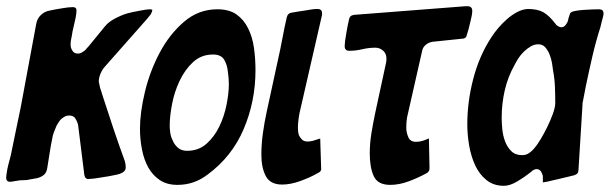

<svg xmlns="http://www.w3.org/2000/svg" viewBox="-34 -592 1969 620"><path d="M458 -560Q458 -556 453 -546Q450 -542 447 -538.5Q444 -535 440 -530L304 -376Q296 -367 290.5 -354Q285 -341 285 -328Q285 -327 287 -319Q287 -317 289 -309Q291 -304 293 -297Q295 -290 298 -281Q315 -228 332.5 -176Q350 -124 369 -72Q372 -62 372 -51Q372 -33 338 -27Q330 -25 318 -23Q306 -21 293 -19Q265 -14 252 -14Q247 -14 245.5 -15Q244 -16 242 -18Q238 -23 237 -38L218 -190Q215 -201 209 -210Q203 -219 189 -219Q181 -219 175 -215.5Q169 -212 164 -208Q159 -203 155.5 -197.5Q152 -192 149 -187Q144 -176 140 -165Q136 -154 135 -146Q130 -123 126.5 -99Q123 -75 119 -52Q117 -36 109 -28.5Q101 -21 87 -17Q79 -15 71 -14Q63 -13 55 -11Q46 -10 37 -10Q28 -10 20 -8Q16 -8 8 -6Q6 -6 3.5 -5.5Q1 -5 -1 -5Q-8 -5 -11 -8.5Q-14 -12 -14 -16Q-14 -24 -13 -29Q-11 -45 -7 -60.5Q-3 -76 1 -91Q9 -130 17 -169Q25 -208 33 -246L83 -515Q86 -532 98 -543.5Q110 -555 127 -558Q135 -560 144.5 -561.5Q154 -563 165 -565Q176 -567 185 -568Q194 -569 201 -569Q213 -569 213 -559Q213 -549 210.5 -536Q208 -523 204 -507Q202 -499 200.5 -492Q199 -485 198 -477Q196 -469 195 -461.5Q194 -454 194 -447Q194 -437 200 -428Q206 -419 217 -419Q225 -419 231 -423Q237 -427 240 -429Q242 -431 243.5 -432.5Q245 -434 246 -436Q251 -441 251 -441Q265 -458 278 -474Q291 -490 305 -507Q316 -521 338 -532.5Q360 -544 378 -549Q385 -551 394.5 -553Q404 -555 415 -557Q440 -562 449 -562Q456 -562 458 -560Z M539 5Q505 5 482 -10.5Q459 -26 445 -51Q431 -76 424.5 -109Q418 -142 418 -176Q418 -229 434 -295.5Q450 -362 481.5 -421.5Q513 -481 560 -521.5Q607 -562 668 -562Q706 -562 729.5 -545.5Q753 -529 767 -501Q781 -473 786 -438Q791 -403 791 -365Q791 -265 753 -175.5Q715 -86 636 -28Q593 5 539 5ZM524 -138Q529 -125 540.5 -115Q552 -105 570 -105Q607 -105 632.5 -127.5Q658 -150 674 -183Q690 -216 697.5 -253.5Q705 -291 705 -320Q705 -338 702 -359Q700 -382 690 -399Q680 -416 654 -416Q616 -416 589.5 -391.5Q563 -367 546 -331Q529 -295 521.5 -255.5Q514 -216 514 -186Q514 -175 516 -162Q518 -149 524 -138Z M1000 -145 1003 -50Q1005 -39 994 -34Q968 -19 936 -7.5Q904 4 877 4Q839 4 824.5 -23Q810 -50 810 -93Q810 -127 815 -162.5Q820 -198 827 -230Q836 -272 845 -313Q854 -354 863 -396Q871 -431 877.5 -466Q884 -501 892 -536Q895 -549 907 -551Q916 -553 927.5 -554.5Q939 -556 951 -558Q976 -563 991 -563Q1006 -563 1006 -549Q1006 -543 1005 -540L933 -226Q928 -199 928 -179Q928 -175 928.5 -169Q929 -163 931 -156Q934 -149 940.5 -142Q947 -135 959 -135Q967 -135 975 -137Q979 -138 982 -139Q985 -140 988 -141Q990 -142 993 -142.5Q996 -143 998 -144Q999 -144 999 -144.5Q999 -145 1000 -145Z M1351 -145 1353 -49Q1353 -38 1344 -33Q1317 -18 1286 -6.5Q1255 5 1226 5Q1186 5 1173 -23Q1160 -51 1160 -97Q1160 -129 1165.5 -162.5Q1171 -196 1178 -229L1213 -391Q1213 -393 1213.5 -396Q1214 -399 1214 -402Q1214 -419 1203 -428.5Q1192 -438 1178 -438Q1157 -438 1136 -433Q1115 -428 1094 -428Q1079 -428 1079 -443Q1079 -455 1084 -483Q1086 -496 1088.5 -508Q1091 -520 1093 -529Q1095 -542 1109 -544L1470 -572H1475Q1491 -572 1491 -557Q1491 -545 1485 -522Q1479 -496 1474 -481Q1472 -467 1458 -467L1362 -457Q1350 -455 1340.5 -447Q1331 -439 1329 -427L1283 -224Q1280 -213 1279 -201.5Q1278 -190 1278 -179Q1278 -164 1284.5 -149Q1291 -134 1309 -134Q1321 -134 1331.5 -137.5Q1342 -141 1351 -145Z M1719 -3V-21Q1719 -27 1714 -36.5Q1709 -46 1698 -46Q1696 -46 1694 -45Q1691 -45 1684 -40Q1683 -38 1677 -34Q1661 -21 1637 -6.5Q1613 8 1593 8Q1560 8 1537 -10.5Q1514 -29 1500.5 -58Q1487 -87 1481 -122Q1475 -157 1475 -191Q1475 -263 1494 -336.5Q1513 -410 1551 -469Q1561 -485 1574.5 -501Q1588 -517 1603.5 -530.5Q1619 -544 1636 -553Q1653 -562 1670 -563Q1702 -563 1720.5 -552.5Q1739 -542 1759 -516Q1761 -512 1767 -508Q1773 -504 1779 -504Q1787 -504 1793 -512Q1799 -520 1800 -525Q1802 -535 1804 -540Q1806 -546 1807 -549Q1810 -554 1822.5 -556.5Q1835 -559 1850 -560Q1865 -561 1878.5 -561.5Q1892 -562 1898 -562Q1909 -562 1912 -558Q1915 -554 1915 -549Q1915 -547 1914.5 -543.5Q1914 -540 1912 -533Q1910 -527 1908.5 -520Q1907 -513 1905 -505Q1890 -458 1879 -410.5Q1868 -363 1858 -315L1847 -258V-254L1834 -43Q1834 -30 1820 -26Q1812 -24 1797.5 -20.5Q1783 -17 1766 -13Q1758 -11 1750.5 -9.5Q1743 -8 1736 -6Q1721 -3 1719 -3ZM1652 -91Q1665 -91 1675 -98Q1685 -105 1692 -114Q1700 -123 1711.5 -142Q1723 -161 1733.5 -182.5Q1744 -204 1751.5 -225Q1759 -246 1759 -259Q1759 -285 1758 -311.5Q1757 -338 1752 -364Q1751 -374 1748.5 -388.5Q1746 -403 1740.5 -416.5Q1735 -430 1726.5 -439.5Q1718 -449 1704 -449Q1692 -449 1680.5 -442.5Q1669 -436 1658.5 -426Q1648 -416 1640.5 -404.5Q1633 -393 1628 -383Q1606 -344 1596 -300.5Q1586 -257 1586 -212Q1586 -196 1588 -175Q1590 -154 1597 -135.5Q1604 -117 1617 -104Q1630 -91 1652 -91Z"/></svg>

Font: Bangerz
Style: Regular
Weight: 400
Designer: vernon adams
Foundry: Vernon Adams
Version: Version 2.10;February 7, 2025;FontCreator 13.0.0.2683 64-bit